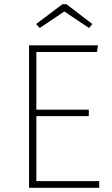

<svg xmlns="http://www.w3.org/2000/svg" viewBox="-20 -899 536 919"><path d="M406 -765 288 -844 170 -765 153 -784 279 -879H298L422 -784ZM449 -682 444 -650H154V-374H405V-343H154V-32H455V0H119V-682Z"/></svg>

Font: Fira Sans UltraLight
Style: Regular
Weight: 200
Designer: Carrois Corporate & Edenspiekermann AG
Foundry: Carrois Corporate GbR & Edenspiekermann AG
Version: Version 4.106;PS 004.106;hotconv 1.0.70;makeotf.lib2.5.58329